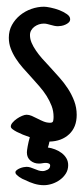

<svg xmlns="http://www.w3.org/2000/svg" viewBox="-20 -415 249 572"><path d="M183.1 77.1Q183.1 90.8 176.3 101.8Q169.4 112.8 158.7 120.6Q147.9 128.4 135.3 132.6Q122.6 136.7 110.8 136.7Q96.2 136.7 81.8 132.3Q67.4 127.9 54.2 121.1Q51.3 120.1 46.4 117.7Q41.5 115.2 37.1 112.1Q32.7 108.9 29.3 105.5Q25.9 102.1 25.9 98.6Q25.9 94.7 30 91.6Q34.2 88.4 39.6 86.2Q44.9 84 50.5 83Q56.2 82 59.1 82Q65.4 82 71.3 84Q77.1 85.9 83 88.4Q88.9 90.8 94.7 92.8Q100.6 94.7 106.9 94.7Q113.8 94.7 121.6 90.6Q129.4 86.4 129.4 78.1Q129.4 73.7 125.2 72Q121.1 70.3 116.7 70.3Q111.3 70.3 106.4 71.3Q101.6 72.3 96.2 72.3Q81.5 72.3 70.8 63.5Q60.1 54.7 60.1 39.1Q60.1 33.7 62.5 20.5Q64.9 7.3 68.8 -6.3Q58.1 -9.8 48.1 -13.9Q38.1 -18.1 30 -22.2Q22 -26.4 17.1 -30.3Q12.2 -34.2 12.2 -38.1Q12.2 -43.9 17.6 -50Q22.9 -56.2 30.3 -61.3Q37.6 -66.4 45.7 -69.8Q53.7 -73.2 59.1 -73.2Q66.4 -73.2 74.5 -69.8Q82.5 -66.4 90.8 -62Q100.1 -57.1 109.6 -53.2Q119.1 -49.3 129.4 -49.3Q137.2 -49.3 138.4 -54.7Q139.6 -60.1 139.6 -66.9Q139.6 -84 133.8 -99.4Q127.9 -114.7 118.7 -129.4Q109.4 -144 97.2 -158Q85 -171.9 72.8 -185.5Q60.1 -199.2 48.1 -212.9Q36.1 -226.6 26.9 -241Q17.6 -255.4 12 -270.5Q6.3 -285.6 6.3 -302.7Q6.3 -323.7 15.6 -340.6Q24.9 -357.4 39.8 -369.6Q54.7 -381.8 73.5 -388.4Q92.3 -395 111.3 -395Q117.7 -395 130.9 -392.3Q144 -389.6 156.7 -384.8Q169.4 -379.9 179.2 -373Q189 -366.2 189 -357.9Q189 -352.1 184.8 -348.1Q180.7 -344.2 174.8 -341.6Q168.9 -338.9 162.8 -337.9Q156.7 -336.9 152.8 -336.9Q147 -336.9 141.6 -338.1Q136.2 -339.4 130.9 -340.8Q125.5 -342.3 120.6 -343.5Q115.7 -344.7 110.4 -344.7Q103 -344.7 95.7 -342.3Q88.4 -339.8 82.5 -335.4Q76.7 -331.1 73 -324.7Q69.3 -318.4 69.3 -310.5Q69.3 -298.8 74.2 -287.4Q79.1 -275.9 87.2 -264.2Q95.2 -252.4 105.7 -240.5Q116.2 -228.5 127.9 -216.3Q142.1 -200.7 156.5 -184.6Q170.9 -168.5 182.4 -150.9Q193.8 -133.3 201.2 -113.8Q208.5 -94.2 208.5 -72.8Q208.5 -36.1 186 -15.1Q163.6 5.9 127.4 6.8Q125 18.6 122.6 24.4Q133.3 25.9 144 30Q154.8 34.2 163.6 40.8Q172.4 47.4 177.7 56.4Q183.1 65.4 183.1 77.1Z"/></svg>

Font: Just Another Hand
Style: Regular
Weight: 400
Designer: Astigmatic (AOETI)
Foundry: Astigmatic (AOETI)
Version: Version 1.000